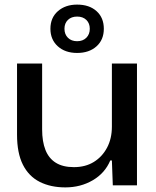

<svg xmlns="http://www.w3.org/2000/svg" viewBox="-20 -805 679 834"><path d="M264 9Q200 9 152.5 -15Q105 -39 79.5 -89.5Q54 -140 54 -220V-529H163V-243Q163 -190 177.5 -153.5Q192 -117 222.5 -98Q253 -79 301 -79Q351 -79 387.5 -101.5Q424 -124 445 -163.5Q466 -203 466 -255V-529H575V0H470L466 -108H459Q436 -53 383 -22Q330 9 264 9ZM315 -575Q263 -575 231 -604Q199 -633 199 -680Q199 -728 231.5 -756.5Q264 -785 315 -785Q368 -785 399.5 -756.5Q431 -728 431 -680Q431 -632 399 -603.5Q367 -575 315 -575ZM315 -626Q340 -626 355 -641Q370 -656 370 -680Q370 -704 355 -718.5Q340 -733 315 -733Q290 -733 275 -718.5Q260 -704 260 -680Q260 -656 275 -641Q290 -626 315 -626Z"/></svg>

Font: Mona Sans SemiExpanded Medium
Style: Regular
Weight: 500
Width: 6
Designer: Deni Anggara
Foundry: GitHub
Version: Version 2.000